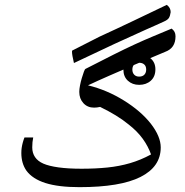

<svg xmlns="http://www.w3.org/2000/svg" viewBox="-20 -907 762 792"><path d="M308 -135Q221 -135 167.5 -152Q114 -169 89 -203Q68 -233 68 -276Q68 -287 69.5 -297.5Q71 -308 74 -319Q77 -330 81 -340H117Q115 -331 114 -320.5Q113 -310 113 -299Q113 -276 124.5 -259Q136 -242 159 -232Q182 -222 221.5 -216.5Q261 -211 316 -211Q374 -211 423 -216Q472 -221 516.5 -234Q561 -247 603 -270Q591 -304 568.5 -335Q546 -366 510 -394Q487 -413 457.5 -431Q428 -449 393 -466Q380 -463 368 -463Q341 -463 324 -481.5Q307 -500 307 -528Q307 -539 310 -554.5Q313 -570 317.5 -585Q322 -600 326 -611Q330 -622 333 -623Q401 -658 449 -682Q497 -706 535 -723.5Q573 -741 609 -756Q645 -771 688 -789Q696 -783 700 -775.5Q704 -768 704 -757Q704 -733 693.5 -717Q683 -701 661 -693Q593 -665 535 -640Q477 -615 429 -594Q381 -573 343 -555Q421 -536 491 -492.5Q561 -449 602 -397Q643 -344 643 -299Q643 -219 559.5 -177Q476 -135 308 -135ZM554 -557Q526 -557 507.5 -574Q489 -591 489 -620Q489 -649 507.5 -665.5Q526 -682 555 -682Q583 -682 602 -665.5Q621 -649 621 -621Q621 -591 602 -574Q583 -557 554 -557ZM554 -591Q568 -591 575.5 -599Q583 -607 583 -620Q583 -634 575 -641Q567 -648 555 -648Q542 -648 534 -641Q526 -634 526 -620Q526 -607 533.5 -599Q541 -591 554 -591ZM285 -647Q281 -664 279 -675.5Q277 -687 277 -694Q277 -699 279 -699Q307 -713 335 -727.5Q363 -742 391 -756Q461 -788 530 -821Q599 -854 668 -887Q684 -875 684 -857Q682 -842 677 -833.5Q672 -825 656 -818Q641 -811 624 -803.5Q607 -796 580 -784Q528 -761 452.5 -726Q377 -691 285 -647Z"/></svg>

Font: Noto Naskh Arabic UI
Style: Regular
Weight: 400
Designer: Monotype Design Team, David Williams, Mohamad Dakak and Nizar Qandah
Foundry: Monotype Imaging Inc.
Version: Version 2.014